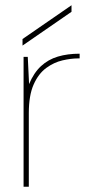

<svg xmlns="http://www.w3.org/2000/svg" viewBox="-20 -713 350 733"><path d="M70 0V-496H86L91 -392Q109 -435 136.5 -460.5Q164 -486 201 -497Q238 -508 284 -508V-490H278Q251 -490 218.5 -482.5Q186 -475 156.5 -453.5Q127 -432 108.5 -390.5Q90 -349 90 -281V0ZM66 -539V-564L253 -693V-668Z"/></svg>

Font: DM Sans 24pt Thin
Style: Regular
Weight: 250
Designer: Colophon Foundry, Jonny Pinhorn
Foundry: Colophon Foundry
Version: Version 4.004;gftools[0.9.30]